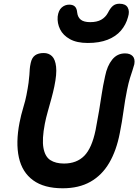

<svg xmlns="http://www.w3.org/2000/svg" viewBox="-20 -999 743 1032"><path d="M317 13Q217 13 158 -30Q99 -73 81.5 -152.5Q64 -232 85 -340Q93 -381 105 -420.5Q117 -460 122 -487Q130 -528 133.5 -554Q137 -580 138 -597Q139 -614 140 -628Q141 -642 145 -660Q151 -689 168.5 -701.5Q186 -714 215 -714Q242 -714 259.5 -697Q277 -680 281.5 -640.5Q286 -601 272 -534Q266 -505 256.5 -470Q247 -435 237 -400Q227 -365 221 -334Q205 -251 213.5 -204Q222 -157 250.5 -138.5Q279 -120 324 -120Q392 -120 433 -161.5Q474 -203 494 -301Q505 -359 512.5 -403.5Q520 -448 526.5 -492Q533 -536 545 -590Q556 -645 583 -678.5Q610 -712 652 -712Q679 -712 693 -697.5Q707 -683 702 -654Q698 -638 692 -620.5Q686 -603 678.5 -579Q671 -555 663 -516Q652 -462 644 -403Q636 -344 624 -284Q606 -190 567 -123.5Q528 -57 466 -22Q404 13 317 13ZM452 -768Q393 -768 356 -788.5Q319 -809 303 -841.5Q287 -874 290 -910Q294 -943 311.5 -958.5Q329 -974 352 -974Q372 -974 382.5 -964Q393 -954 395 -931Q398 -906 414.5 -893Q431 -880 465 -880Q501 -880 524 -893Q547 -906 560 -930Q573 -956 587 -967.5Q601 -979 622 -979Q655 -979 666.5 -958.5Q678 -938 668 -907Q657 -866 630 -834.5Q603 -803 558.5 -785.5Q514 -768 452 -768Z"/></svg>

Font: Shantell Sans SemiBold
Style: Italic
Weight: 600
Italic angle: -11°
Designer: Stephen Nixon, Anya Danilova, Shantell Martin
Foundry: Arrow Type
Version: Version 1.011;[c5ecc13dd]